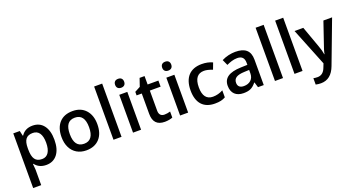

<svg xmlns="http://www.w3.org/2000/svg" viewBox="-57 -1548 4746 2575"><g transform="rotate(-20 2316.0 -260.0)"><path d="M356 9.8C423.3 9.8 476.1 -15.1 514.6 -64.5C552.7 -113.8 571.8 -182.6 571.8 -271C571.8 -359.4 553.2 -427.7 515.6 -476.6C478 -525.4 425.3 -549.8 357.9 -549.8C286.1 -549.8 232.4 -522.5 196.8 -467.8H190.9C182.6 -505.9 177.2 -529.8 174.8 -540H82V240.2H196.8V19C196.8 9.3 194.3 -18.6 189.9 -64H196.8C234.4 -14.6 287.6 9.8 356 9.8ZM328.1 -456.1C410.6 -456.1 454.1 -393.1 454.1 -272C454.1 -151.4 409.7 -84 330.1 -84C235.8 -84 196.8 -139.6 196.8 -271V-288.1C196.8 -405.3 236.8 -456.1 328.1 -456.1Z M1184.1 -271C1184.1 -356.4 1161.1 -424.3 1115.7 -474.6C1070.3 -524.9 1008.3 -549.8 930.2 -549.8C848.6 -549.8 785.2 -525.4 740.2 -476.1C695.3 -426.8 672.9 -358.4 672.9 -271C672.9 -214.8 683.1 -165 704.1 -122.6C745.6 -37.1 826.2 9.8 927.2 9.8C1007.8 9.8 1070.8 -15.1 1116.2 -64.5C1161.6 -113.8 1184.1 -182.6 1184.1 -271ZM791 -271C791 -390.1 832 -456.1 928.2 -456.1C1020 -456.1 1065.9 -394.5 1065.9 -271C1065.9 -146.5 1020.5 -84 929.2 -84C836.9 -84 791 -146.5 791 -271Z M1430.7 -759.8H1315.9V0H1430.7Z M1709.5 -540H1594.7V0H1709.5ZM1587.9 -683.1C1587.9 -644 1611.3 -620.1 1652.8 -620.1C1693.4 -620.1 1716.8 -644 1716.8 -683.1C1716.8 -724.1 1693.4 -747.1 1652.8 -747.1C1611.3 -747.1 1587.9 -724.1 1587.9 -683.1Z M2074.7 -83C2029.8 -83 1999.5 -108.9 1999.5 -164.1V-453.1H2153.3V-540H1999.5V-660.2H1928.7L1889.6 -545.9L1810.5 -503.9V-453.1H1884.3V-162.1C1884.3 -47.4 1938.5 9.8 2047.4 9.8C2090.3 9.8 2133.3 1.5 2158.7 -9.8V-96.2C2130.9 -87.4 2102.5 -83 2074.7 -83Z M2381.3 -540H2266.6V0H2381.3ZM2259.8 -683.1C2259.8 -644 2283.2 -620.1 2324.7 -620.1C2365.2 -620.1 2388.7 -644 2388.7 -683.1C2388.7 -724.1 2365.2 -747.1 2324.7 -747.1C2283.2 -747.1 2259.8 -724.1 2259.8 -683.1Z M2763.2 9.8C2829.6 9.8 2872.6 0 2913.6 -23.9V-124C2868.2 -98.6 2819.8 -85.9 2768.6 -85.9C2678.7 -85.9 2631.3 -147 2631.3 -268.1C2631.3 -392.1 2678.2 -454.1 2771.5 -454.1C2803.2 -454.1 2843.3 -444.8 2891.6 -425.8L2926.3 -518.1C2880.9 -539.1 2829.6 -549.8 2772.5 -549.8C2604.5 -549.8 2513.2 -448.7 2513.2 -267.1C2513.2 -88.9 2599.6 9.8 2763.2 9.8Z M3460.4 0V-363.8C3460.4 -492.2 3389.6 -549.8 3252.4 -549.8C3221.7 -549.8 3188.5 -545.9 3153.8 -538.1C3119.1 -529.8 3086.9 -518.1 3057.6 -502.9L3094.7 -420.9C3141.6 -442.9 3192.4 -461.9 3247.6 -461.9C3315.4 -461.9 3346.7 -427.7 3346.7 -358.9V-330.1L3253.4 -327.1C3084 -321.8 3002.4 -266.1 3002.4 -154.8C3002.4 -49.8 3065.4 9.8 3171.4 9.8C3212.9 9.8 3246.6 3.9 3272.9 -8.3C3299.3 -20 3325.7 -42.5 3351.6 -75.2H3355.5L3378.4 0ZM3207.5 -78.1C3150.4 -78.1 3121.6 -105.5 3121.6 -153.8C3121.6 -220.2 3168.5 -251 3276.4 -254.9L3345.7 -257.8V-210.9C3345.7 -168.9 3333 -136.2 3308.1 -113.3C3282.7 -89.8 3249 -78.1 3207.5 -78.1Z M3735.4 -759.8H3620.6V0H3735.4Z M4014.2 -759.8H3899.4V0H4014.2Z M4313 0 4293 50.8C4270.5 114.7 4231.4 147 4176.3 147C4154.3 147 4134.3 145 4117.2 141.1V231.9C4141.1 237.3 4166 240.2 4191.4 240.2C4289.6 240.2 4359.4 184.1 4401.4 71.8L4632.3 -540H4508.3C4433.6 -322.8 4392.1 -201.7 4384.3 -176.3C4376.5 -150.4 4371.1 -128.9 4368.2 -110.8H4364.3C4358.9 -149.4 4347.7 -190.4 4331.1 -233.9L4221.2 -540H4096.2Z"/></g></svg>

Font: Sahel SemiBold
Style: Bold
Weight: 600
Foundry: Saber Rastikerdar (saber.rastikerdar@gmail.com)
Version: Version 3.4.0